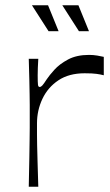

<svg xmlns="http://www.w3.org/2000/svg" viewBox="-20 -705 416 725"><path d="M88.6 0Q90.3 -68.4 90.8 -109.7Q91.3 -151 91.8 -176.9Q92.3 -202.7 92.3 -222.2Q92.3 -241.7 92.3 -265.6Q92.3 -289.4 92.3 -308.3Q92.3 -327.1 91.8 -349Q91.3 -370.9 90.8 -402.1Q90.3 -433.3 88.6 -482.9H124.6Q123.6 -466.4 122.9 -449.4Q122.3 -432.3 122.3 -421Q122.3 -393.4 123.4 -385Q124.4 -376.6 129.7 -376.6Q134.7 -376.6 140.1 -382.6Q145.6 -388.7 156.7 -406Q166 -420.1 185.4 -441.6Q204.7 -463.1 237 -480.4Q269.3 -497.7 316.3 -497.7Q332 -497.7 347.1 -495.2Q362.3 -492.7 371.9 -490.3V-420.8Q359.9 -424 344.4 -426.1Q329 -428.3 299.6 -428.3Q240.3 -428.3 200.5 -401.7Q160.7 -375.1 140.2 -331.8Q119.7 -288.4 119.7 -239Q119.7 -215.4 119.7 -197.6Q119.7 -179.7 120.2 -157.1Q120.7 -134.6 121.7 -98.1Q122.7 -61.6 124.6 0ZM278.1 -587.1 215.3 -685.1H276.1L316 -587.1ZM163.4 -587.1 100.6 -685.1H161.4L201.3 -587.1Z"/></svg>

Font: Ojuju ExtraLight
Style: Regular
Weight: 200
Designer: Chisaokwu Joboson, Mirko Velimirovic
Foundry: Udi Foundry
Version: Version 1.000